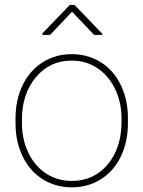

<svg xmlns="http://www.w3.org/2000/svg" viewBox="-20 -761 590 790"><path d="M43.9 -274.4Q43.9 -350.1 73 -410.4Q102.1 -470.7 155 -504.4Q208 -538.1 274.9 -538.1Q341.3 -538.1 394 -505.4Q446.8 -472.7 476.3 -412.6Q505.9 -352.5 506.3 -277.3V-253.9Q506.3 -177.7 477.5 -117.7Q448.7 -57.6 395.8 -23.9Q342.8 9.8 275.9 9.8Q209 9.8 156 -23.4Q103 -56.6 73.7 -116.5Q44.4 -176.3 43.9 -251ZM70.3 -253.9Q70.3 -188 96.4 -133.1Q122.6 -78.1 169.2 -47.4Q215.8 -16.6 275.9 -16.6Q366.2 -16.6 423.1 -84.5Q480 -152.3 480 -259.3V-274.4Q480 -339.4 453.6 -394.5Q427.2 -449.7 380.6 -480.7Q334 -511.7 274.9 -511.7Q184.6 -511.7 127.4 -442.9Q70.3 -374 70.3 -269.5ZM400.9 -622.1V-617.2H367.7L276.4 -712.9L186 -617.2H154.8V-624L267.1 -740.7H286.6Z"/></svg>

Font: RobotoDraft Thin
Style: Regular
Weight: 250
Version: Version 2.001153; 2014